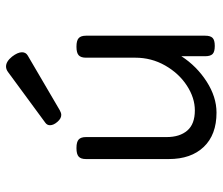

<svg xmlns="http://www.w3.org/2000/svg" viewBox="-71 -660 742 640"><g transform="rotate(-90 300.0 -340.0)"><path d="M501 -424.3V-26.9Q501 -9.8 493.7 -2.4Q486.3 4.9 467.3 4.9H466.3Q447.3 4.9 439.9 -2.4Q432.6 -9.8 432.6 -26.9V-106.4Q399.4 -55.2 348.1 -22.2Q296.9 10.7 244.6 10.7Q170.9 10.7 130.4 -31.7Q89.8 -74.2 89.8 -148.4V-424.3Q89.8 -441.4 97.9 -448.7Q106 -456.1 126 -456.1H127Q147 -456.1 155 -448.7Q163.1 -441.4 163.1 -424.3V-155.8Q163.1 -111.8 184.8 -86.7Q206.5 -61.5 252 -61.5Q293.9 -61.5 334.7 -88.1Q375.5 -114.7 401.6 -160.4Q427.7 -206.1 427.7 -259.8V-424.3Q427.7 -441.4 435.8 -448.7Q443.8 -456.1 463.9 -456.1H464.8Q484.9 -456.1 492.9 -448.7Q501 -441.4 501 -424.3ZM398.4 -690.9Q415 -690.9 431.2 -670.9Q445.8 -651.9 445.8 -637.7Q445.8 -625 435.1 -618.7L252.4 -511.7Q243.7 -506.8 236.8 -506.8Q225.1 -506.8 214.4 -519Q202.6 -532.2 202.6 -544.4Q202.6 -553.7 210.4 -559.6L380.4 -684.6Q389.2 -690.9 398.4 -690.9Z"/></g></svg>

Font: Courier Prime Code
Style: Regular
Weight: 400
Designer: Alan Dague-Greene
Foundry: Quote-Unquote Apps
Version: Version 3.0318